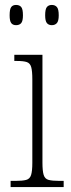

<svg xmlns="http://www.w3.org/2000/svg" viewBox="-20 -758 286 778"><path d="M23 0V-25H42Q71 -25 86 -29Q101 -33 106 -49Q111 -65 111 -98V-436Q111 -470 106.5 -486Q102 -502 88.5 -506.5Q75 -511 48 -511H38V-536H152V-99Q152 -65 157 -49Q162 -33 177 -29Q192 -25 222 -25H238V0ZM190 -656Q177 -656 170 -664.5Q163 -673 163 -696Q163 -721 170 -729.5Q177 -738 190 -738Q203 -738 210.5 -729.5Q218 -721 218 -696Q218 -673 210.5 -664.5Q203 -656 190 -656ZM45 -656Q32 -656 25.5 -664.5Q19 -673 19 -696Q19 -721 25.5 -729.5Q32 -738 45 -738Q59 -738 66 -729.5Q73 -721 73 -696Q73 -673 66 -664.5Q59 -656 45 -656Z"/></svg>

Font: Noto Serif Sinhala Condensed ExtraLight
Style: Regular
Weight: 200
Width: 3
Designer: Jelle Bosma - Monotype Design Team
Foundry: Monotype Imaging Inc.
Version: Version 2.007; ttfautohint (v1.8.4.7-5d5b)